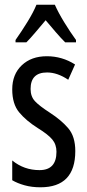

<svg xmlns="http://www.w3.org/2000/svg" viewBox="-20 -786 371 816"><path d="M300 -144Q300 -206 270 -241Q240 -276 192 -307Q147 -336 128.5 -356Q110 -376 110 -408Q110 -478 180 -478Q224 -478 270 -447L299 -512Q244 -547 179 -547Q113 -547 72.5 -508.5Q32 -470 32 -406Q32 -344 61.5 -308.5Q91 -273 140 -242Q184 -215 202 -193.5Q220 -172 220 -141Q220 -63 148 -63Q82 -63 32 -104V-20Q54 -7 84.5 1.5Q115 10 152 10Q300 10 300 -144ZM213 -766H135Q122 -734 97 -693.5Q72 -653 46 -616V-606H92Q109 -623 130.5 -648.5Q152 -674 174 -700Q196 -674 216.5 -650Q237 -626 257 -606H303V-616Q279 -649 253.5 -690.5Q228 -732 213 -766Z"/></svg>

Font: Noto Sans Display Condensed
Style: Regular
Weight: 400
Width: 3
Designer: Monotype Design Team
Foundry: Monotype Imaging Inc.
Version: Version 1.900